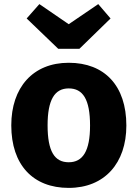

<svg xmlns="http://www.w3.org/2000/svg" viewBox="-20 -898 671 936"><path d="M459 -878 315 -780 172 -878 110 -808 264 -660H367L519 -808ZM315 -592C140 -592 35 -471 35 -287C35 -94 141 18 315 18C490 18 596 -103 596 -286C596 -480 490 -592 315 -592ZM315 -467C384 -467 419 -414 419 -286C419 -162 384 -107 315 -107C246 -107 212 -160 212 -287C212 -411 246 -467 315 -467Z"/></svg>

Font: Glow Sans SC Normal ExtraBold
Style: Regular
Weight: 800
Designer: Ryoko NISHIZUKA (kana, bopomofo & ideographs); Paul D. Hunt (Latin, Greek & Cyrillic); Sandoll Communications, Soo-young
Version: Version 0.93